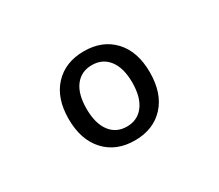

<svg xmlns="http://www.w3.org/2000/svg" viewBox="-79 -873 808 709"><g transform="rotate(-30 325.0 -519.0)"><path d="M151.9 -520Q151.9 -608.4 199 -658.7Q246.1 -709 325.2 -709Q404.3 -709 451.2 -658.7Q498 -608.4 498 -520Q498 -430.7 451.2 -379.9Q404.3 -329.1 325.2 -329.1Q246.1 -329.1 199 -380.1Q151.9 -431.2 151.9 -520ZM422.9 -520Q422.9 -582 396.7 -616Q370.6 -649.9 325.2 -649.9Q279.8 -649.9 253.9 -616.2Q228 -582.5 228 -520Q228 -457 253.9 -422.6Q279.8 -388.2 325.2 -388.2Q370.6 -388.2 396.7 -422.6Q422.9 -457 422.9 -520Z"/></g></svg>

Font: Azeret Mono
Style: Regular
Weight: 400
Designer: Martin Vácha
Foundry: Displaay
Version: Version 1.002